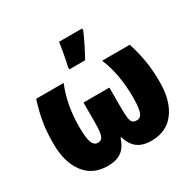

<svg xmlns="http://www.w3.org/2000/svg" viewBox="-170 -960 1161 1149"><g transform="rotate(-30 410.5 -385.0)"><path d="M778 -269Q778 -141 721.5 -65.5Q665 10 561 10Q501 10 465.5 -16.5Q430 -43 413 -99H408Q391 -43 355.5 -16.5Q320 10 259 10Q155 10 98.5 -65.5Q42 -141 42 -269Q42 -347 52 -410Q62 -473 87 -553H277Q226 -430 226 -277Q226 -202 238 -171Q250 -140 276 -140Q293 -140 302.5 -149.5Q312 -159 316.5 -184.5Q321 -210 321 -258V-392H500V-258Q500 -207 503.5 -182.5Q507 -158 516.5 -149Q526 -140 545 -140Q574 -140 584 -173.5Q594 -207 594 -274Q594 -348 581.5 -420Q569 -492 543 -553H734Q758 -477 768 -412.5Q778 -348 778 -269ZM347 -622Q354 -649 363.5 -701Q373 -753 376 -780H536V-767Q501 -686 456 -606H347Z"/></g></svg>

Font: Noto Sans Display Black Narrow
Style: Regular
Weight: 900
Width: 4
Designer: Monotype Design team
Foundry: Monotype Imaging Inc.
Version: Version 1.000